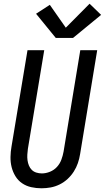

<svg xmlns="http://www.w3.org/2000/svg" viewBox="-20 -1005 564 1033"><path d="M203 8Q175 8 148 2Q121 -4 99 -19Q77 -34 63 -57Q49 -80 42.5 -106Q36 -132 36.5 -160.5Q37 -189 42 -217L128 -735H218L130 -204Q128 -189 127 -173.5Q126 -158 128 -143Q130 -128 135.5 -114.5Q141 -101 151 -91Q161 -81 175.5 -76.5Q190 -72 205 -72Q227 -72 249 -81Q271 -90 286.5 -107Q302 -124 310 -145.5Q318 -167 322 -189L412 -735H503L411 -176Q407 -151 399 -127.5Q391 -104 377 -82Q363 -60 343.5 -42Q324 -24 300.5 -12.5Q277 -1 252.5 3.5Q228 8 203 8ZM280 -801 174 -931 248 -979 334 -856 462 -985 524 -925 373 -801Z"/></svg>

Font: Iosevka Curly Medium Oblique
Style: Regular
Weight: 500
Italic angle: -9°
Monospace: yes
Designer: Belleve Invis
Foundry: Belleve Invis
Version: Version 11.1.0; ttfautohint (v1.8.3)